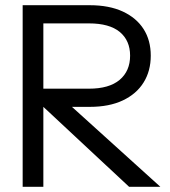

<svg xmlns="http://www.w3.org/2000/svg" viewBox="-20 -717 653 737"><path d="M256.1 -306.8H324.5C374.2 -306.8 416.4 -315 451.3 -331.5C486.1 -347.9 512.8 -370.8 531.1 -400.3C549.5 -429.7 558.7 -464 558.7 -503.4C558.7 -542.7 549.5 -576.7 531.1 -605.5C512.8 -634.1 486.1 -656.6 451.3 -672.8C416.4 -688.9 374.2 -697 324.5 -697H67V0H146.4V-306.8L475.5 0H595.5L256.1 -306.9ZM146.4 -627.2H321.6C373.9 -627.2 413.2 -616.2 439.7 -594.4C466.1 -572.4 479.4 -542.1 479.4 -503.4C479.4 -464 466 -433 439.2 -410.4C412.4 -387.9 373.2 -376.6 321.6 -376.6H146.4Z"/></svg>

Font: Diatome
Style: Regular
Weight: 400
Designer: 15.100.17
Foundry: 15.100.17
Version: Version 1.008;Fontself Maker 3.5.8